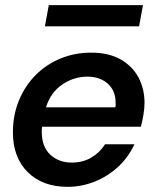

<svg xmlns="http://www.w3.org/2000/svg" viewBox="-20 -712 600 744"><path d="M242 12Q145 12 87.5 -45Q30 -102 30 -199Q30 -266 53.5 -323Q77 -380 118.5 -421.5Q160 -463 215 -485.5Q270 -508 333 -508Q401 -508 447 -482Q493 -456 516.5 -412Q540 -368 540 -314Q540 -291 535.5 -265.5Q531 -240 526 -221H143Q142 -216 142 -210.5Q142 -205 142 -200Q142 -143 175 -112.5Q208 -82 258 -82Q301 -82 334 -101.5Q367 -121 387 -153H501Q476 -100 435.5 -63.5Q395 -27 345 -7.5Q295 12 242 12ZM158 -296H427Q428 -301 428 -304.5Q428 -308 428 -311Q429 -359 398.5 -387Q368 -415 318 -415Q267 -415 222 -385Q177 -355 158 -296ZM154 -610 169 -692H534L519 -610Z"/></svg>

Font: Rethink Sans SemiBold
Style: Italic
Weight: 600
Italic angle: -10°
Designer: The Rethink Sans project authors (Hans Thiessen). DM Sans designed by Colophon Foundry.
Foundry: Rethink Communications LLC
Version: Version 1.001